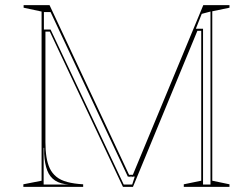

<svg xmlns="http://www.w3.org/2000/svg" viewBox="-20 -728 959 748"><path d="M71 0V-10L142 -24V-683L72 -698V-708H173L488 -36L478 -47H503L493 -36L772 -708H874V-698L807 -684V-24L874 -10V0H696V-10L764 -24V-608H749L498 0H459L174 -605H157V-174Q157 -142 161 -116.5Q165 -91 174 -72Q183 -53 199.5 -39.5Q216 -26 242 -19Q268 -12 304 -10V0ZM150 -9H249Q216 -11 195 -24.5Q174 -38 164 -64Q154 -90 152 -129V-152H150ZM151 -613H177L462 -9H495L505 -40H478L177 -681H151ZM743 -616H771V-9H800V-683L766 -674Z"/></svg>

Font: Kalnia Glaze Thin ExtraLight
Style: Regular
Weight: 250
Version: Version 1.110